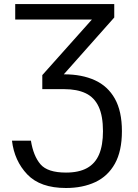

<svg xmlns="http://www.w3.org/2000/svg" viewBox="-20 -731 684 955"><path d="M39.6 -31.2H133.8Q146 44.9 181.4 86.2Q216.8 127.4 308.1 127.4Q372.1 127.4 412.8 105Q453.6 82.5 472.9 36.9Q492.2 -8.8 492.2 -78.6Q492.2 -154.3 470.7 -200.4Q449.2 -246.6 406.2 -267.1Q363.3 -287.6 299.3 -287.6H200.2V-361.3H299.3Q387.2 -361.3 451.7 -332Q516.1 -302.7 551.3 -240.2Q586.4 -177.7 586.4 -78.6Q586.4 20.5 551.5 83Q516.6 145.5 453.9 174.8Q391.1 204.1 308.1 204.1Q180.2 204.1 115.7 136.5Q51.3 68.8 39.6 -31.2ZM548.3 -644 231.9 -287.6H190.4V-357.4L505.9 -710.9H548.3ZM508.8 -710.9V-633.8H55.7V-710.9Z"/></svg>

Font: RobotoDEMO
Style: Regular
Weight: 400
Designer: Christian Robertson
Foundry: Google
Version: Version 2.136